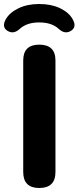

<svg xmlns="http://www.w3.org/2000/svg" viewBox="-47 -933 392 959"><path d="M149 6Q69 6 69 -74V-631Q69 -710 149 -710Q230 -710 230 -631V-74Q230 6 149 6ZM52 -789Q21 -760 -9.5 -779Q-40 -798 -18 -837Q1 -870 45 -891.5Q89 -913 149 -913Q209 -913 253 -892Q297 -871 316 -837Q338 -798 307.5 -779Q277 -760 246 -789Q211 -821 149 -821Q87 -821 52 -789Z"/></svg>

Font: Nunito VF Beta Light
Style: Regular
Weight: 300
Designer: Vernon Adams
Foundry: newtypography
Version: Version 3.001